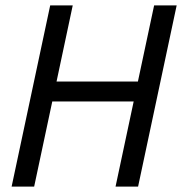

<svg xmlns="http://www.w3.org/2000/svg" viewBox="-20 -687 670 707"><path d="M472.2 -313.3H172.5L105.8 0H22.8L164.8 -667H247.8L188.2 -386.7H487.8L547.5 -667H630.5L488.5 0H405.5Z"/></svg>

Font: Epunda Sans Light
Style: Italic
Weight: 300
Italic angle: -12.0243°
Designer: Simon Atzbach
Foundry: typofactur
Version: Version 2.204